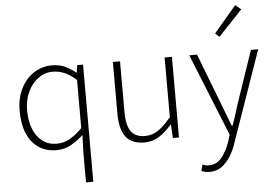

<svg xmlns="http://www.w3.org/2000/svg" viewBox="-65 -923 1793 1257"><g transform="rotate(-5 831.0 -294.5)"><path d="M450 240V35L454 -71Q417 -37 373.5 -12Q330 13 277 13Q211 13 161.5 -19Q112 -51 85 -113Q58 -175 58 -264Q58 -349 90.5 -412Q123 -475 176.5 -509Q230 -543 294 -543Q342 -543 378 -526.5Q414 -510 451 -481H453L459 -530H498V240ZM283 -29Q328 -29 368.5 -52Q409 -75 450 -117V-433Q409 -470 372 -485.5Q335 -501 295 -501Q243 -501 200 -469.5Q157 -438 132 -384.5Q107 -331 107 -264Q107 -193 128 -140.5Q149 -88 188.5 -58.5Q228 -29 283 -29Z M854 13Q772 13 733 -37Q694 -87 694 -190V-530H741V-196Q741 -111 769.5 -70Q798 -29 862 -29Q910 -29 949 -55.5Q988 -82 1034 -138V-530H1082V0H1042L1037 -89H1035Q995 -43 952 -15Q909 13 854 13Z M1263 242Q1248 242 1234 239Q1220 236 1209 231L1220 190Q1228 194 1239.5 196.5Q1251 199 1263 199Q1313 199 1346 158Q1379 117 1400 57L1414 10L1196 -530H1247L1376 -195Q1389 -161 1404 -121.5Q1419 -82 1433 -46H1438Q1451 -81 1463.5 -121Q1476 -161 1487 -195L1601 -530H1649L1440 68Q1426 112 1402 151.5Q1378 191 1344 216.5Q1310 242 1263 242ZM1403 -633 1377 -658 1524 -831 1561 -800Z"/></g></svg>

Font: Noto Sans KR ExtraLight
Style: Regular
Weight: 250
Designer: Ryoko NISHIZUKA  (kana, bopomofo & ideographs); Paul D. Hunt (Latin, Greek & Cyrillic); Sandoll Communications , Soo-you
Foundry: Adobe
Version: Version 2.004-H2;hotconv 1.0.118;makeotfexe 2.5.65603